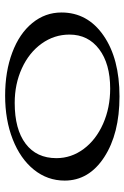

<svg xmlns="http://www.w3.org/2000/svg" viewBox="114 -590 495 764"><g transform="rotate(-90 362.0 -207.5)"><path d="M360.8 20Q212.4 20 119.1 -40.8Q25.9 -101.6 25.9 -198.2Q25.9 -266.6 69.3 -320.6Q112.8 -374.5 189.9 -404.8Q267.1 -435.1 363.8 -435.1Q460 -435.1 535.4 -406.7Q610.8 -378.4 652.8 -327.1Q694.8 -275.9 694.8 -210.9Q694.8 -106.9 603 -43.5Q511.2 20 360.8 20ZM115.2 -231Q115.2 -171.9 151.6 -122.8Q188 -73.7 251.7 -45.4Q315.4 -17.1 392.1 -17.1Q490.7 -17.1 548.8 -61Q606.9 -105 606.9 -179.2Q606.9 -239.7 571 -289.8Q535.2 -339.8 472.7 -368.4Q410.2 -397 335 -397Q230 -397 172.6 -353.5Q115.2 -310.1 115.2 -231Z"/></g></svg>

Font: Halibut Exp
Style: Regular
Weight: 400
Width: 7
Designer: Matteo Maggi
Foundry: Collletttivo
Version: Version 3.080 | FøM Fix